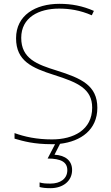

<svg xmlns="http://www.w3.org/2000/svg" viewBox="-20 -744 583 1004"><path d="M357 145C357 97 323 68 265 65L294 8C404 -5 489 -66 489 -180C489 -298 404 -335 277 -375C174 -407 91 -437 91 -546C91 -653 183 -699 289 -699C342 -699 398 -691 460 -664L471 -687C412 -713 354 -724 291 -724C165 -724 64 -664 64 -544C64 -425 147 -389 263 -352C386 -313 462 -280 462 -181C462 -65 365 -15 252 -15C171 -15 109 -29 56 -48V-19C104 -5 158 10 250 10C256 10 262 10 268 10L229 85C300 85 332 104 332 146C332 191 295 216 244 216C219 216 204 215 187 210V234C202 238 219 240 244 240C309 240 357 203 357 145Z"/></svg>

Font: Noto Kufi Arabic Thin
Style: Regular
Weight: 100
Designer: Monotype Design Team, David Williams, Khaled Hosny
Foundry: Google LLC
Version: Version 2.109